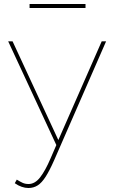

<svg xmlns="http://www.w3.org/2000/svg" viewBox="-20 -726 576 961"><path d="M122 215Q106 215 88.5 209Q71 203 54 191L64 173Q80 183 93 189Q106 195 123 195Q155 195 181 161.5Q207 128 233 67L262 0L21 -519H43L272 -25L489 -519H511L251 76Q228 128 208.5 158.5Q189 189 168.5 202Q148 215 122 215ZM128 -686V-706H408V-686Z"/></svg>

Font: Raleway Thin
Style: Regular
Weight: 100
Designer: Matt McInerney, Pablo Impallari, Rodrigo Fuenzalida
Foundry: Matt McInerney, Pablo Impallari, Rodrigo Fuenzalida
Version: Version 4.026